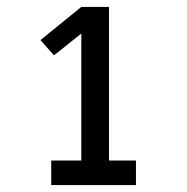

<svg xmlns="http://www.w3.org/2000/svg" viewBox="-20 -858 540 555"><path d="M128 -323V-394H215V-761L136 -698L97 -742L215 -838H295V-394H373V-323Z"/></svg>

Font: Iosevka Slab Medium
Style: Regular
Weight: 500
Monospace: yes
Designer: Belleve Invis
Foundry: Belleve Invis
Version: Version 11.1.1; ttfautohint (v1.8.3)